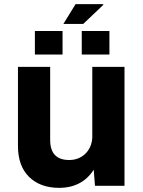

<svg xmlns="http://www.w3.org/2000/svg" viewBox="-20 -900 695 930"><path d="M480 -876 383 -784H287L346 -880H480ZM149 -636V-750H283V-636ZM376 -636V-750H510V-636ZM268 10Q175 10 121 -43Q67 -96 67 -193V-576H223V-222Q223 -125 315 -125Q362 -125 393 -155Q424 -185 427 -233V-576H583V0H440L434 -78Q405 -33 362.5 -11.5Q320 10 268 10Z"/></svg>

Font: BDO Grotesk
Style: Bold
Weight: 700
Designer: Deni Anggara
Foundry: Lokal Container
Version: Version 2.000